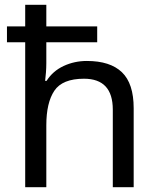

<svg xmlns="http://www.w3.org/2000/svg" viewBox="-20 -780 658 800"><path d="M173 -760V-670H385V-604H173V-517Q173 -498 171.5 -478.5Q170 -459 168 -443H174Q200 -484 245 -505Q290 -526 342 -526Q439 -526 488 -479Q537 -432 537 -329V0H450V-323Q450 -452 330 -452Q240 -452 206.5 -402Q173 -352 173 -258V0H85V-604H9V-670H85V-760Z"/></svg>

Font: Noto Sans Vai
Style: Regular
Weight: 400
Designer: Monotype Design Team
Foundry: Monotype Imaging Inc.
Version: Version 2.001; ttfautohint (v1.8.4.7-5d5b)